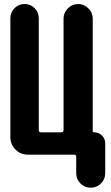

<svg xmlns="http://www.w3.org/2000/svg" viewBox="-20 -750 540 931"><path d="M436.5 -108.4Q459 -108.4 474.6 -92.8Q490.2 -77.1 490.2 -54.7V89.8Q490.2 119.1 469.7 139.6Q449.2 160.2 419.9 160.2Q390.6 160.2 370.1 139.6Q349.6 119.1 349.6 89.8V10.7Q349.6 0 338.9 0H115.2Q80.1 0 55.2 -24.9Q30.3 -49.8 30.3 -85V-661.1Q30.3 -690.4 50.3 -710.4Q70.3 -730.5 99.1 -730.5Q127.9 -730.5 147.9 -710.4Q168 -690.4 168 -661.1V-119.1Q168 -108.4 178.7 -108.4H277.3Q288.1 -108.4 288.1 -119.1V-659.2Q288.1 -688.5 309.1 -709.5Q330.1 -730.5 358.9 -730.5Q387.7 -730.5 408.7 -709.5Q429.7 -688.5 429.7 -659.2V-115.2Q429.7 -108.4 436.5 -108.4Z"/></svg>

Font: Rounded-X Mgen+ 1mn bold
Style: Bold
Weight: 700
Designer: [Source Han Sans]
Ryoko NISHIZUKA  (kana & ideographs); Paul D. Hunt (Latin, Greek & Cyrillic); Wenlong ZHANG  (bopomofo
Version: Version 1.059.20150602